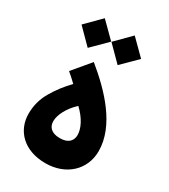

<svg xmlns="http://www.w3.org/2000/svg" viewBox="-188 -852 834 947"><g transform="rotate(30 229.0 -378.0)"><path d="M123.5 -591.8 208.5 -676.3 123.5 -760.7 39.6 -676.3ZM293.9 -591.8 378.9 -676.3 293.9 -760.7 210 -676.3ZM226.6 5.4C344.2 5.4 425.3 -71.8 425.3 -177.2C425.3 -322.8 300.3 -451.7 184.6 -546.4L101.1 -446.8C118.2 -432.6 135.3 -417 150.9 -401.9C117.2 -367.2 89.4 -330.6 66.9 -291.5C44.4 -252.4 33.2 -210.4 33.2 -165.5C33.2 -69.8 103.5 5.4 226.6 5.4ZM226.6 -137.2C175.8 -137.2 157.2 -163.6 157.2 -194.3C157.2 -229.5 181.6 -279.3 226.6 -320.8C272 -278.3 295.4 -231 295.4 -194.3C295.4 -163.6 276.9 -137.2 226.6 -137.2Z"/></g></svg>

Font: Estedad Bold
Style: Regular
Weight: 700
Designer: Amin Abedi
Version: Version 7.3